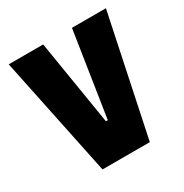

<svg xmlns="http://www.w3.org/2000/svg" viewBox="-126 -610 679 710"><g transform="rotate(-30 213.5 -255.0)"><path d="M112 0 6 -510H153L212 -148H220L276 -510H421L314 0Z"/></g></svg>

Font: Saira Condensed ExtraBold
Style: Regular
Weight: 800
Width: 3
Designer: Hector Gatti with collaboration of the Omnibus-Type team
Foundry: Omnibus-Type
Version: Version 1.101